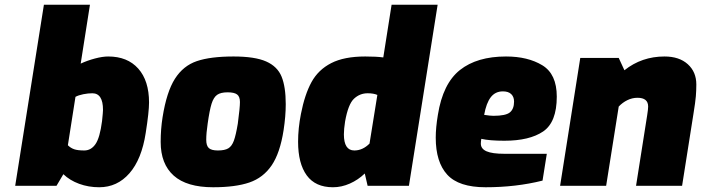

<svg xmlns="http://www.w3.org/2000/svg" viewBox="-20 -783 2954 809"><path d="M247 -49 218 0H44L165 -763H359L320 -515Q348 -528 380 -536.5Q412 -545 436 -545Q517 -545 562.5 -494Q608 -443 608 -351Q608 -312 594 -223Q577 -112 525.5 -53Q474 6 398 6Q353 6 313.5 -8.5Q274 -23 247 -49ZM410 -273Q414 -311 414 -320Q414 -390 369 -390Q351 -390 331 -386Q311 -382 298 -375L266 -171Q278 -159 293 -154Q308 -149 335 -149Q364 -149 382.5 -176Q401 -203 410 -273Z M657 -185Q657 -239 665 -289Q682 -396 717 -451Q752 -506 809.5 -525.5Q867 -545 964 -545Q1054 -545 1101.5 -524Q1149 -503 1166.5 -460Q1184 -417 1184 -344Q1184 -294 1175 -235Q1160 -138 1124.5 -86Q1089 -34 1030.5 -14Q972 6 878 6Q767 6 712 -43Q657 -92 657 -185ZM982 -262Q991 -330 991 -353Q991 -376 979 -385Q967 -394 939 -394Q910 -394 895 -383.5Q880 -373 871.5 -346Q863 -319 855 -262Q849 -222 849 -194Q849 -169 860 -159Q871 -149 898 -149Q927 -149 942 -158Q957 -167 965.5 -190.5Q974 -214 982 -262Z M1236 -186Q1236 -242 1248 -303Q1264 -385 1292.5 -437Q1321 -489 1375.5 -517Q1430 -545 1519 -545Q1566 -545 1595 -541L1630 -763H1824L1703 0H1529L1517 -52Q1489 -25 1454 -9.5Q1419 6 1383 6Q1309 6 1272.5 -44Q1236 -94 1236 -186ZM1537 -178 1570 -383Q1554 -390 1529 -390Q1496 -390 1471.5 -367Q1447 -344 1434 -271Q1429 -239 1429 -217Q1429 -149 1473 -149Q1508 -149 1537 -178Z M1816 -203Q1816 -245 1825 -299Q1846 -431 1918 -488Q1990 -545 2112 -545Q2204 -545 2265 -508Q2326 -471 2326 -376Q2326 -268 2268.5 -229Q2211 -190 2105 -190Q2043 -190 2008 -198Q2006 -186 2006 -178Q2006 -156 2030 -145.5Q2054 -135 2105 -135H2284L2266 -22Q2154 6 2026 6Q1913 6 1864.5 -47Q1816 -100 1816 -203ZM2146 -355Q2146 -375 2134 -386.5Q2122 -398 2099 -398Q2067 -398 2048 -373.5Q2029 -349 2020 -299Q2046 -295 2059 -295Q2111 -295 2128.5 -309.5Q2146 -324 2146 -355Z M2425 -539H2587L2611 -487Q2684 -545 2780 -545Q2842 -545 2878 -512.5Q2914 -480 2914 -427Q2914 -402 2912 -377.5Q2910 -353 2902 -304L2854 0H2660L2707 -298Q2711 -323 2711 -334Q2711 -371 2666 -371Q2644 -371 2623.5 -361Q2603 -351 2587 -334L2534 0H2340Z"/></svg>

Font: Exo Black
Style: Italic
Weight: 900
Italic angle: -9°
Designer: Natanael Gama
Foundry: Natanael Gama
Version: Version 1.500; ttfautohint (v1.6)